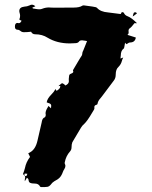

<svg xmlns="http://www.w3.org/2000/svg" viewBox="-20 -761 642 811"><path d="M84 -19Q83 -23.4 83 -25.4Q83 -27.8 86.9 -27.8Q89.8 -27.8 95.7 -26.9L94.7 -24.4Q92.8 -17.1 89.4 -17.1Q87.4 -17.1 84 -19ZM295.9 -446.3 300.3 -451.7 306.6 -458.5 303.7 -460.9Q295.4 -459 295.4 -450.2ZM84 -19Q86.4 -15.6 86.4 -12.7Q86.4 -9.3 85.4 -6.3Q84.5 -3.4 84.5 0L85 4.4L93.8 -10.3Q95.7 -8.3 97.4 -7.1Q99.1 -5.9 99.6 -4.9Q101.1 6.8 105 9.8Q110.8 14.2 125.5 14.2Q143.1 14.2 148.9 26.4Q150.4 29.3 154.3 29.3H167Q173.3 29.3 180.4 28.1Q187.5 26.9 194.3 19Q200.2 10.3 209 4.9Q224.6 -2.9 232.4 -11.2Q240.2 -19.5 245.6 -34.7Q247.6 -40.5 251 -45.4Q256.3 -53.7 256.3 -60.1Q256.3 -64.5 253.9 -68.8L253.4 -70.8V-75.7L253.9 -76.7Q258.8 -102.5 276.4 -122.1Q282.2 -128.9 282.2 -138.7Q282.2 -151.4 285.6 -160.2Q293.9 -175.3 303.5 -190.4Q313 -205.6 321.8 -221.2Q327.1 -230.5 335.4 -237.3Q348.6 -249.5 369.1 -284.7Q372.6 -291 376.5 -296.9Q377.4 -298.8 378.2 -300.5Q378.9 -302.2 378.9 -304.7L378.4 -308.1Q378.4 -316.4 387.7 -318.4Q392.1 -319.8 392.1 -323.2Q393.6 -334.5 405.3 -347.2L411.1 -354.5Q436 -388.2 460.9 -420.9Q468.8 -430.7 468.8 -446.3Q468.8 -468.3 480.5 -478.5Q491.2 -489.3 494.6 -502.9Q496.6 -510.7 500.5 -518.1Q494.1 -516.1 488.8 -513.7L490.2 -526.9Q490.2 -547.4 502.9 -556.2Q503.9 -557.1 504.4 -558.6Q504.4 -562 505.4 -564L508.3 -580.6Q511.2 -577.1 512.5 -575.9Q513.7 -574.7 513.7 -574.2L519 -577.1Q523.9 -581.1 528.3 -581.5Q550.8 -581.5 553.7 -602.5L518.1 -613.8Q523.4 -617.2 523.4 -624L522.9 -630.4Q522.9 -638.2 528.3 -641.6Q536.1 -647 547.9 -663.1H558.6Q535.6 -686 520 -691.9Q507.3 -696.3 503.4 -706.5Q503.4 -707.5 502 -708Q496.1 -709.5 494.6 -710.4L493.7 -708Q491.2 -704.6 489.7 -701.7Q449.2 -706.5 436.5 -708.5Q404.3 -710.9 389.6 -728Q387.7 -729.5 385.3 -730.5Q380.4 -732.4 334 -738.3Q329.1 -738.3 327.6 -736.8Q315.4 -729 291.5 -729Q227.5 -729 210.4 -728.5L194.8 -729Q190.9 -729.5 186.5 -729.5Q172.4 -729.5 158.7 -724.1Q152.8 -721.7 147.5 -721.7Q139.2 -721.7 132.3 -723.1Q125.5 -724.6 119.6 -725.1Q118.7 -725.1 117.9 -726.8Q117.2 -728.5 116.7 -729Q121.6 -731.4 129.4 -734.4Q122.1 -741.2 114.7 -741.2Q109.9 -741.2 105 -738.3Q94.7 -733.4 82.5 -732.9Q61.5 -730.5 61.5 -714.4Q61.5 -710.4 63.2 -705.1Q64.9 -699.7 64.9 -693.8Q64.9 -686 61.5 -678.7Q62.5 -678.2 63.5 -677.2Q64.5 -676.3 66.4 -675.5Q68.4 -674.8 70.3 -673.8H71.3Q66.4 -663.1 59.6 -663.1L53.7 -664.1Q43 -664.1 43 -648.4Q43 -635.7 54.2 -635.3Q61 -635.3 66.7 -630.1Q72.3 -625 81.1 -625Q96.2 -625 111.3 -627Q116.7 -616.2 128.4 -616.2Q158.7 -616.2 181.2 -601.6Q221.2 -577.6 274.4 -577.6Q285.6 -577.6 297.4 -578.6Q309.6 -578.6 314.5 -586.4Q317.9 -590.8 326.2 -590.8Q333 -590.3 340.3 -588.9Q343.8 -587.9 347.7 -587.4L332 -548.3Q327.6 -541 327.4 -533.9Q327.1 -526.9 321.3 -520Q319.3 -517.6 317.9 -514.6Q313 -505.9 307.1 -496.6L288.1 -464.4Q289.6 -460.9 289.6 -458.5Q289.6 -453.6 282 -450.7Q274.4 -447.8 273.4 -445.3Q273.4 -444.3 272.9 -443.8Q271.5 -441.9 271.5 -436Q270.5 -431.2 270.5 -422.9L271 -418.5Q271 -406.2 255.9 -399.9Q252.4 -404.8 247.6 -407.2Q245.1 -409.2 242.7 -409.2Q239.3 -409.2 231.4 -401.4L227.1 -397.5L234.9 -397.9Q234.4 -392.6 233.2 -389.9Q231.9 -387.2 229 -384.5Q226.1 -381.8 219.2 -377L214.4 -384.8Q207.5 -372.1 197.8 -362.8Q179.2 -344.2 177.2 -328.6Q181.2 -326.7 185.1 -325.7Q196.3 -322.8 196.3 -314.9Q196.3 -309.6 195.8 -307.6Q195.3 -305.7 195.3 -303.7L184.6 -313.5L181.6 -307.6Q172.4 -293 172.4 -282.7Q172.4 -280.3 172.9 -278.6Q173.3 -276.9 173.3 -275.9L172.9 -272.5Q171.4 -266.6 169.4 -265.6Q159.2 -262.2 156.7 -247.6Q156.7 -244.6 155.8 -242.7Q150.9 -222.7 138.2 -166.5Q129.9 -129.9 106.4 -117.2L99.6 -113.8Q99.6 -112.8 99.9 -112.3Q100.1 -111.8 106.9 -98.1Q90.3 -76.7 85.4 -51.3Q82 -38.1 77.1 -25.9Q81.1 -21 84.5 -17.6Q84.5 -18.1 84 -19ZM540.5 -691.4Q543.9 -705.1 545.2 -707Q546.4 -709 551.3 -709Q554.2 -709 555.4 -707.8Q556.6 -706.5 558.6 -704.6Q556.2 -702.1 545.9 -694.8Z"/></svg>

Font: Pinzelan
Style: Regular
Weight: 400
Designer: GGBot
Version: 1.01